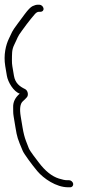

<svg xmlns="http://www.w3.org/2000/svg" viewBox="-56 -723 371 814"><path d="M110.9 -703H103.9C97.9 -703 90.7 -701 82.3 -697.1C73.8 -693.1 62.6 -681.6 48.5 -662.6C34.4 -643.5 24.4 -630 18.4 -622C-7.4 -587.6 -4.9 -586.4 -18 -559.7C-31.3 -532.5 -41.6 -490 -33.8 -443L-26.9 -402C-22.5 -375.1 1.6 -334.3 27.7 -326C8.3 -309.4 -1 -290.2 -0.2 -268.5C0.4 -252.8 -1 -246.2 1.9 -229L9.7 -182C16.5 -141.1 18.4 -135.3 40.5 -83.1C45.5 -71 80.2 -23.6 102.4 2.7C128.5 33.6 181.9 71 232.8 71H241.8C249.7 71 255.6 63.9 254.3 56C253 48.1 244.8 41 236.8 41H227.8C219.8 41 208.4 38.7 193.7 34C163.7 24.6 135.1 1.6 107.7 -35C100.6 -44.5 71.9 -80.7 66.3 -94L54.1 -125.5C48.3 -140.5 43.5 -159.3 39.7 -182L31.9 -228.8C26.4 -261.8 29.4 -283.5 40.9 -293.7C48.5 -300.6 54.3 -306.3 58.2 -311C65.7 -320 62.4 -339.5 50 -345.5C28.5 -355.9 8.4 -369.9 3.1 -402L-3.7 -442.5C-5 -450.2 -5.5 -458.3 -5.4 -466.9C-4.9 -493.9 -6.8 -511 4.6 -533.7C20 -564.5 16.8 -566 37.7 -593.9C54.1 -615.8 60.8 -626.1 74.9 -643L90.8 -662C96.9 -669.3 102.9 -673 108.9 -673H115.9C124.1 -673 129.9 -679.1 128.5 -687.5C127.1 -695.8 119.1 -703 110.9 -703Z"/></svg>

Font: MewTooHand
Style: CondLta
Weight: 400
Designer: Mew Too, Robert Jablonski
Version: Version 0.77